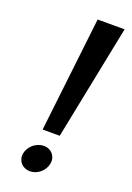

<svg xmlns="http://www.w3.org/2000/svg" viewBox="-121 -638 478 696"><g transform="rotate(20 117.5 -289.5)"><path d="M43 -41C38 -12 59 11 88 11C117 11 144 -12 149 -41C154 -70 134 -93 105 -93C76 -93 48 -70 43 -41ZM131 -590 80 -147H146L235 -590Z"/></g></svg>

Font: Charger Sport
Style: Obl
Weight: 400
Designer: Jasper
Foundry: Cannot Into Space Fonts
Version: Version 1.1